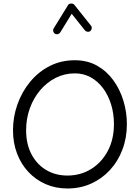

<svg xmlns="http://www.w3.org/2000/svg" viewBox="-20 -1034 785 1083"><path d="M360.4 -43.8Q292.9 -43.8 240.2 -75.3Q187.6 -106.7 157.4 -164.2Q127.3 -221.6 127.3 -299.3Q127.3 -364.4 148.1 -422.5Q168.9 -480.5 206.5 -525Q244 -569.4 294 -594.8Q343.9 -620.2 402.3 -620.2Q451.2 -620.2 491.6 -598Q532 -575.7 561.4 -536.2Q590.8 -496.6 606.7 -444.8Q622.7 -392.9 622.7 -334Q622.7 -247.8 587.9 -182.5Q553.2 -117.2 493.8 -80.5Q434.4 -43.8 360.4 -43.8ZM360.4 29.2Q432.7 29.2 493.7 1.8Q554.7 -25.6 600.3 -75Q645.8 -124.3 670.7 -190.6Q695.7 -256.8 695.7 -334Q695.7 -401.1 676.3 -465.1Q657 -529.2 619.5 -581Q582 -632.8 527.6 -663.5Q473.1 -694.2 402.3 -694.2Q324.7 -694.2 260.7 -661.7Q196.7 -629.2 150.4 -573.1Q104 -517 78.7 -446.3Q53.3 -375.5 53.3 -299.3Q53.3 -228 76.1 -168Q98.9 -108 140.3 -63.9Q181.8 -19.7 237.8 4.7Q293.8 29.2 360.4 29.2ZM289.7 -844Q297.2 -839.3 306.2 -841.5Q315.1 -843.6 319.8 -851L384.4 -956.3L459.2 -862.5Q464.7 -855.9 473.8 -854.8Q482.8 -853.6 489.5 -858.9Q496.3 -864.6 497.4 -873.7Q498.5 -882.8 493 -889.4L399.2 -1007.1Q395.8 -1011.8 388.6 -1013.4Q381.4 -1015 374.4 -1013.2Q367.4 -1011.4 363.8 -1005.2L282.8 -873.7Q278.1 -866.1 280.2 -857.4Q282.4 -848.7 289.7 -844Z"/></svg>

Font: Mikhak VF
Style: Regular
Weight: 100
Designer: Amin Abedi
Version: Version 3.001